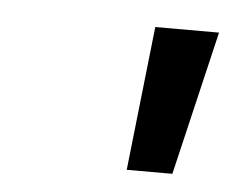

<svg xmlns="http://www.w3.org/2000/svg" viewBox="-30 -829 323 264"><g transform="rotate(5 131.5 -696.5)"><path d="M263 -796 216 -597H153L175 -796Z"/></g></svg>

Font: Fz Poppins
Style: Italic
Weight: 400
Italic angle: -10°
Designer: Ninad Kale (Devanagari), Jonny Pinhorn (Latin)
Foundry: Indian Type Foundry
Version: Vit hóa bi Vntype.Com & FontZin.Com